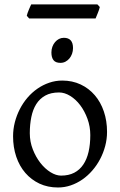

<svg xmlns="http://www.w3.org/2000/svg" viewBox="-20 -833 543 868"><path d="M388.2 -222.2Q388.2 -260.7 375.5 -295.7Q362.8 -330.6 342.8 -357.2Q322.8 -383.8 297.4 -399.4Q272 -415 247.1 -415Q210 -415 184.6 -400.9Q159.2 -386.7 143.8 -362.1Q128.4 -337.4 121.6 -303.7Q114.7 -270 114.7 -231Q114.7 -192.4 128.4 -157.5Q142.1 -122.6 162.8 -96.2Q183.6 -69.8 208.5 -54.4Q233.4 -39.1 255.9 -39.1Q290.5 -39.1 315.4 -52Q340.3 -64.9 356.4 -88.9Q372.6 -112.8 380.4 -146.5Q388.2 -180.2 388.2 -222.2ZM463.9 -236.8Q463.9 -204.1 455.6 -172.9Q447.3 -141.6 432.6 -113.8Q418 -85.9 397.5 -62.3Q377 -38.6 352.3 -21.5Q327.6 -4.4 299.8 5.1Q272 14.6 242.2 14.6Q195.8 14.6 158.4 -2.9Q121.1 -20.5 94.5 -51.3Q67.9 -82 53.5 -124.5Q39.1 -167 39.1 -216.8Q39.1 -249 47.1 -280.3Q55.2 -311.5 69.6 -339.6Q84 -367.7 104.2 -391.4Q124.5 -415 149.2 -432.1Q173.8 -449.2 202.4 -459Q231 -468.8 261.2 -468.8Q307.1 -468.8 344.5 -451.2Q381.8 -433.6 408.4 -402.6Q435.1 -371.6 449.5 -329.1Q463.9 -286.6 463.9 -236.8ZM310.1 -615.7Q310.1 -602.1 305.7 -589.8Q301.3 -577.6 293.7 -568.6Q286.1 -559.6 275.9 -554.2Q265.6 -548.8 253.4 -548.8Q231.4 -548.8 221.9 -561Q212.4 -573.2 212.4 -595.7Q212.4 -609.4 216.8 -621.6Q221.2 -633.8 229 -642.8Q236.8 -651.9 246.8 -657Q256.8 -662.1 268.6 -662.1Q310.1 -662.1 310.1 -615.7ZM431.2 -801.3Q430.2 -795.9 427.7 -788.8Q425.3 -781.7 422.4 -774.7Q419.4 -767.6 416.7 -760.7Q414.1 -753.9 412.1 -749.5H111.8L101.1 -761.7Q102.1 -767.1 104.5 -773.9Q106.9 -780.8 109.9 -787.8Q112.8 -794.9 115.7 -801.5Q118.7 -808.1 121.1 -813H420.4Z"/></svg>

Font: Gentium Basic
Style: Regular
Weight: 400
Designer: J. Victor Gaultney and Annie Olsen
Foundry: SIL International
Version: Version 1.100